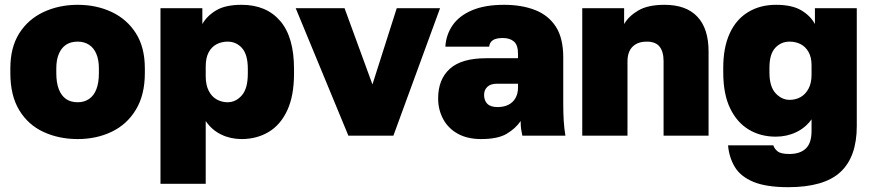

<svg xmlns="http://www.w3.org/2000/svg" viewBox="-20 -564 3623 798"><path d="M303 14Q225 14 161 -15.5Q97 -45 60 -106Q23 -167 23 -260V-280Q23 -367 60 -425.5Q97 -484 161 -514Q225 -544 303 -544Q381 -544 444.5 -514Q508 -484 545 -425.5Q582 -367 582 -280V-260Q582 -170 545 -108.5Q508 -47 444.5 -16.5Q381 14 303 14ZM303 -139Q330 -139 350 -152.5Q370 -166 380.5 -193Q391 -220 391 -260V-280Q391 -315 380.5 -340Q370 -365 350 -378Q330 -391 303 -391Q274 -391 254.5 -378Q235 -365 224.5 -340Q214 -315 214 -280V-260Q214 -220 224.5 -193Q235 -166 254.5 -152.5Q274 -139 303 -139Z M647 200V-530H821V-464Q840 -498 878.5 -521Q917 -544 984 -544Q1087 -544 1144.5 -477Q1202 -410 1202 -278V-258Q1202 -166 1174 -105.5Q1146 -45 1096.5 -15.5Q1047 14 984 14Q938 14 899 -5Q860 -24 835 -61V200ZM926 -139Q960 -139 985 -167.5Q1010 -196 1010 -258V-278Q1010 -337 986 -364Q962 -391 926 -391Q901 -391 880 -380Q859 -369 847 -346Q835 -323 835 -288V-247Q835 -211 847.5 -186.5Q860 -162 881 -150.5Q902 -139 926 -139Z M1428 0 1209 -530H1412L1528 -213L1629 -530H1809L1615 0Z M1980 14Q1923 14 1883 -8Q1843 -30 1822 -69Q1801 -108 1801 -155Q1801 -234 1849.5 -278Q1898 -322 2001 -322H2133V-340Q2133 -377 2116 -391.5Q2099 -406 2070 -406Q2042 -406 2028.5 -397Q2015 -388 2013 -370H1831Q1834 -420 1861.5 -459.5Q1889 -499 1942.5 -521.5Q1996 -544 2075 -544Q2148 -544 2203.5 -522.5Q2259 -501 2290 -453.5Q2321 -406 2321 -325V-135Q2321 -93 2323 -61.5Q2325 -30 2330 0H2151Q2148 -14 2146 -27Q2144 -40 2144 -61Q2123 -30 2086 -8Q2049 14 1980 14ZM2048 -119Q2074 -119 2093 -128.5Q2112 -138 2122.5 -156.5Q2133 -175 2133 -200V-216H2045Q2019 -216 2005.5 -203Q1992 -190 1992 -170Q1992 -146 2005.5 -132.5Q2019 -119 2048 -119Z M2400 0V-530H2574V-464Q2593 -497 2633 -520.5Q2673 -544 2742 -544Q2832 -544 2878.5 -494.5Q2925 -445 2925 -350V0H2738V-310Q2738 -349 2721.5 -370Q2705 -391 2668 -391Q2640 -391 2622 -380Q2604 -369 2596 -351Q2588 -333 2588 -310V0Z M3256 214Q3164 214 3110.5 191.5Q3057 169 3033.5 129Q3010 89 3006 40H3194Q3199 55 3212.5 65.5Q3226 76 3261 76Q3305 76 3329 53.5Q3353 31 3353 -20V-68Q3328 -33 3289 -14.5Q3250 4 3204 4Q3141 4 3092 -25.5Q3043 -55 3014.5 -114Q2986 -173 2986 -263V-283Q2986 -366 3012.5 -424.5Q3039 -483 3089 -513.5Q3139 -544 3205 -544Q3272 -544 3310.5 -521Q3349 -498 3367 -464V-530H3541V-40Q3541 88 3473 151Q3405 214 3256 214ZM3262 -149Q3287 -149 3307.5 -160.5Q3328 -172 3340.5 -195.5Q3353 -219 3353 -253V-293Q3353 -326 3340.5 -348Q3328 -370 3307.5 -380.5Q3287 -391 3262 -391Q3226 -391 3202 -365Q3178 -339 3178 -283V-263Q3178 -204 3203.5 -176.5Q3229 -149 3262 -149Z"/></svg>

Font: Golos Text ExtraBold
Style: Regular
Weight: 800
Designer: A.Korolkova, Vitaly Kuzmin
Foundry: ParaType Ltd
Version: Version 2.004